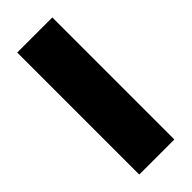

<svg xmlns="http://www.w3.org/2000/svg" viewBox="-5 -165 445 445"><g transform="rotate(45 217.0 57.5)"><path d="M17 0H417V115H17Z"/></g></svg>

Font: Oak Sans
Style: Bold
Weight: 700
Designer: Erik Kennedy, Walven
Foundry: Erik Kennedy, Walven
Version: Version 1.000